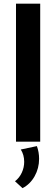

<svg xmlns="http://www.w3.org/2000/svg" viewBox="-20 -752 298 1019"><path d="M193.4 0H64.9V-732.4H193.4ZM99.6 246.6 59.6 210Q83 191.9 95.7 164.3Q108.4 136.7 108.4 106.9Q108.4 69.8 90.3 41.5L175.8 23.4Q187.5 55.7 187.5 90.8Q187.5 141.1 163.8 183.3Q140.1 225.6 99.6 246.6Z"/></svg>

Font: Kumbh Sans SemiBold
Style: Regular
Weight: 600
Version: Version 1.005